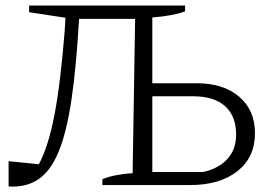

<svg xmlns="http://www.w3.org/2000/svg" viewBox="-20 -667 981 692"><path d="M11 5V-86L120 -75Q154 -138 176 -251.5Q198 -365 213 -554L216 -603L85 -623V-647H647V-626Q604 -610 529 -604V-367H689Q785 -367 842 -318.5Q899 -270 899 -187Q899 -100 835.5 -50Q772 0 665 0H349V-21Q388 -38 458 -43L467 -599H265Q255 -425 237.5 -307Q220 -189 191 -119.5Q162 -50 118 -20.5Q74 9 11 5ZM529 -47H712Q769 -60 800 -94.5Q831 -129 831 -181Q831 -249 791 -284.5Q751 -320 676 -320H529Z"/></svg>

Font: Piazzolla Light
Style: Regular
Weight: 300
Designer: Juan Pablo del Peral
Foundry: Huerta Tipografica
Version: Version 1.330